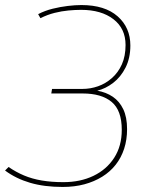

<svg xmlns="http://www.w3.org/2000/svg" viewBox="-20 -730 604 760"><path d="M0 -55 14 -69Q43 -49 75 -35.5Q107 -22 145.5 -15.5Q184 -9 231 -9Q298 -9 350 -34Q402 -59 432 -105.5Q462 -152 462 -216Q462 -293 422 -326.5Q382 -360 307 -360H183L186 -378H306Q338 -378 368 -388.5Q398 -399 423 -421Q448 -443 462.5 -475.5Q477 -508 477 -552Q477 -617 429 -654Q381 -691 301 -691Q278 -691 251 -688.5Q224 -686 196 -679Q168 -672 140 -658L131 -674Q158 -688 188.5 -695.5Q219 -703 248.5 -706.5Q278 -710 302 -710Q395 -710 445.5 -665.5Q496 -621 496 -550Q496 -500 477 -462.5Q458 -425 428 -402Q398 -379 365 -371Q400 -365 426.5 -347Q453 -329 468 -297.5Q483 -266 483 -219Q483 -177 471.5 -141.5Q460 -106 438 -78Q416 -50 384.5 -30.5Q353 -11 314 -0.5Q275 10 228 10Q155 10 99 -6.5Q43 -23 0 -55Z"/></svg>

Font: Georama ExtraCondensed Thin Thin
Style: Italic
Weight: 250
Italic angle: -9°
Version: Version 1.001